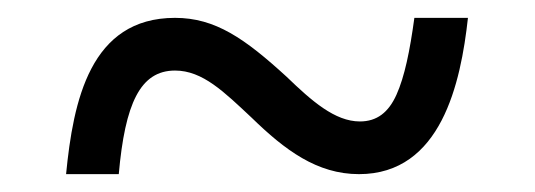

<svg xmlns="http://www.w3.org/2000/svg" viewBox="-20 -464 599 215"><path d="M113 -269C120 -348 137 -385 176 -385C207 -385 231 -361 262 -332C299 -296 335 -269 382 -269C474 -269 496 -371 504 -444H444C439 -407 433 -378 424 -358C415 -338 402 -328 383 -328C355 -328 329 -351 301 -378C254 -421 221 -444 176 -444C81 -444 62 -351 54 -269Z"/></svg>

Font: Liu Chibing Harmony Marks (Sposobin) Font
Style: Regular
Weight: 400
Designer: Liu Chibing
Foundry: Liu Chibing
Version: Version 1.003